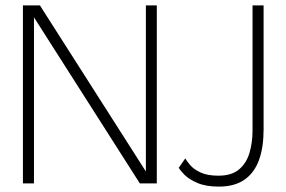

<svg xmlns="http://www.w3.org/2000/svg" viewBox="-20 -680 1061 712"><path d="M104.5 -618 106 -617.5V0H65V-660H128L522 -42.5L521 -42V-660H561.5V0H498.5ZM957.5 -199Q957.5 -134 940.5 -86.8Q923.5 -39.5 886.8 -13.8Q850 12 791.5 12Q743 12 711.5 -1.8Q680 -15.5 663.5 -32.5Q647 -49.5 643 -58L667 -92.5Q672.5 -83 685.2 -67.8Q698 -52.5 723.5 -40.5Q749 -28.5 790 -28.5Q839 -28.5 866.5 -51.8Q894 -75 905.2 -113.2Q916.5 -151.5 916.5 -196V-660H957.5Z"/></svg>

Font: League Spartan Thin ExtraLight
Style: Regular
Weight: 250
Version: Version 2.002